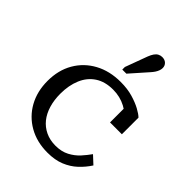

<svg xmlns="http://www.w3.org/2000/svg" viewBox="-220 -875 997 997"><g transform="rotate(45 278.5 -376.5)"><path d="M312 -45Q356 -45 388 -62Q420 -79 442.5 -104Q465 -129 481 -152L524 -112Q502 -78 472.5 -50.5Q443 -23 403 -6.5Q363 10 308 10Q230 10 170.5 -24Q111 -58 78 -117.5Q45 -177 45 -254Q45 -333 79.5 -392.5Q114 -452 175.5 -485.5Q237 -519 318 -519Q368 -519 407 -507.5Q446 -496 473.5 -481Q501 -466 514 -453V-331H427V-444Q438 -442 447 -437.5Q456 -433 462.5 -425.5Q469 -418 471.5 -408Q474 -398 472 -385Q454 -418 411.5 -440.5Q369 -463 318 -463Q259 -463 219 -436.5Q179 -410 159 -362.5Q139 -315 139 -254Q139 -208 150.5 -169.5Q162 -131 184 -103.5Q206 -76 238.5 -60.5Q271 -45 312 -45ZM323 -711Q330 -729 338 -740.5Q346 -752 356.5 -757.5Q367 -763 379 -763Q398 -763 409.5 -752Q421 -741 421 -724Q421 -715 417.5 -705Q414 -695 407.5 -685Q401 -675 392 -665L308 -570H278V-589Z"/></g></svg>

Font: Roboto Serif 28pt
Style: Regular
Weight: 400
Designer: Greg Gazdowicz
Foundry: Commercial Type
Version: Version 1.008